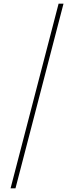

<svg xmlns="http://www.w3.org/2000/svg" viewBox="-20 -819 407 1055"><path d="M329 -799H302L38 216H65Z"/></svg>

Font: Noto Sans Sinhala UI Condensed Thin
Style: Regular
Weight: 100
Width: 3
Designer: Jelle Bosma - Monotype Design Team
Foundry: Monotype Imaging Inc.
Version: Version 2.006